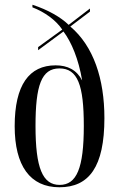

<svg xmlns="http://www.w3.org/2000/svg" viewBox="-20 -781 503 811"><path d="M231 10C356 10 421 -76 421 -282C421 -448 375 -586 277 -669L360 -732V-745L270 -676C237 -708 184 -739 117 -761V-750C169 -730 216 -696 243 -656L141 -582V-569L248 -648C282 -603 312 -531 327 -441C304 -486 265 -505 215 -505C103 -505 42 -422 42 -248C42 -81 107 10 231 10ZM232 0C160 0 130 -71 130 -249C130 -420 155 -492 231 -492C308 -492 334 -422 334 -249C334 -71 304 0 232 0Z"/></svg>

Font: Noto Serif Display ExtraCondensed
Style: Regular
Weight: 400
Width: 2
Designer: Monotype Design Team
Foundry: Monotype Imaging Inc.
Version: Version 2.009